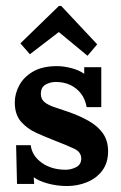

<svg xmlns="http://www.w3.org/2000/svg" viewBox="-20 -608 404 640"><path d="M203.5 12.1Q170.9 12.1 140.3 3.9Q109.6 -4.4 92.4 -17.2L93.9 5.1H36.7L33.7 -123.9H82.5Q86.2 -89.5 118.8 -65.8Q151.4 -42.2 199.1 -42.2Q217.5 -42.2 234.1 -51Q250.8 -59.8 250.8 -79.6Q250.5 -101.2 228.3 -111.8Q206.1 -122.5 163.5 -139Q132.4 -151.1 101.4 -165Q70.4 -179 49.9 -202.6Q29.3 -226.3 29.3 -266.6Q29.3 -295.6 44.2 -323.4Q59 -351.3 90.2 -369.5Q121.4 -387.6 170.5 -387.6Q191.1 -387.6 216.9 -381.2Q242.8 -374.8 260.7 -361.9V-383.9H317.6V-250.8H268.8Q264.4 -276.9 250.3 -295.6Q236.2 -314.3 214.7 -324.5Q193.3 -334.8 166.1 -334.8Q147 -334.8 131.6 -325.8Q116.2 -316.8 116.2 -295.2Q116.2 -277.6 128.3 -267.7Q140.4 -257.8 161.3 -250.8Q182.3 -243.9 207.9 -235.1Q246.1 -221.9 275.9 -204.8Q305.8 -187.8 323.1 -163.4Q340.3 -139 340.3 -103.8Q340.3 -64.9 320.7 -39.1Q301.1 -13.2 269.7 -0.6Q238.4 12.1 203.5 12.1ZM271.7 -422.1 176.4 -500.9H175.7L79.6 -427.2L48 -463.5L176.4 -588.2H184.1L304 -460.2Z"/></svg>

Font: Parastoo
Style: Regular
Weight: 400
Foundry: Saber Rastikerdar (saber.rastikerdar@gmail.com)
Version: Version 3.000